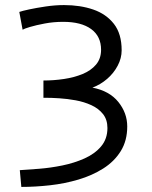

<svg xmlns="http://www.w3.org/2000/svg" viewBox="-20 -551 600 756"><path d="M64 185 58 119Q90 117 134.5 113.5Q179 110 225.5 100.5Q272 91 312.5 73Q353 55 378 25.5Q403 -4 403 -47Q403 -80 385.5 -102Q368 -124 339.5 -137Q311 -150 278 -156Q245 -162 213.5 -164Q182 -166 159 -166H151V-234Q192 -234 232 -240Q272 -246 305 -259.5Q338 -273 358 -296.5Q378 -320 378 -355Q378 -408 339 -436.5Q300 -465 229 -465Q191 -465 156.5 -458.5Q122 -452 98.5 -445Q75 -438 69 -434L56 -504Q67 -508 95 -514Q123 -520 160 -525.5Q197 -531 232 -531Q296 -531 347 -513.5Q398 -496 428.5 -457Q459 -418 459 -353Q459 -322 443.5 -292.5Q428 -263 402 -240.5Q376 -218 344 -206Q411 -193 446 -149.5Q481 -106 481 -53Q481 3 455.5 44Q430 85 386.5 112.5Q343 140 289 156Q235 172 177 178.5Q119 185 64 185Z"/></svg>

Font: Ubuntu Sans Mono
Style: Regular
Weight: 400
Monospace: yes
Designer: Dalton Maag Ltd
Foundry: Dalton Maag Ltd
Version: Version 1.006